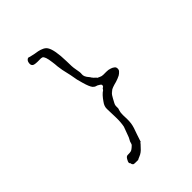

<svg xmlns="http://www.w3.org/2000/svg" viewBox="-237 -867 1072 1072"><g transform="rotate(-45 299.0 -331.0)"><path d="M356 -335 361 -338 363 -339Q367 -344 367 -350Q367 -354 360 -359Q348 -368 332 -372Q326 -377 322 -380Q310 -394 298 -437Q286 -478 285 -492Q285 -498 269 -567Q267 -575 264 -600Q263 -618 260 -638Q254 -688 240 -695Q232 -698 218 -697Q183 -696 173 -702Q164 -708 164 -720Q164 -732 170 -741Q179 -752 187 -749L192 -747Q200 -745 223 -740Q230 -739 247 -736Q262 -733 277 -726Q291 -719 298 -708Q318 -677 320 -585Q320 -539 324 -520Q327 -501 329 -490Q330 -480 329 -474Q326 -455 348 -431Q351 -427 353 -424V-423L356 -420L360 -414L370 -405Q373 -403 375 -400V-398L390 -391Q400 -386 412 -386H436Q444 -385 451 -385Q457 -384 466 -381Q476 -378 485 -371Q493 -365 493 -354Q493 -342 486 -336Q479 -328 469 -322Q451 -313 434 -308Q394 -298 384 -289V-288L383 -287Q383 -286 379 -285L377 -284V-282Q376 -282 375 -281Q372 -279 366 -271Q361 -264 356 -254Q339 -224 339 -219Q339 -215 338 -213V-212V-198Q338 -192 337 -189H336L333 -177Q333 -176 331 -168Q330 -163 330 -150Q330 -139 331 -117Q331 -96 329 -83Q327 -70 322 -54Q317 -38 310 -20Q302 4 294 28H288V32Q278 42 271 50Q253 71 232 79Q213 87 213 88Q180 89 176 85Q170 79 170 73V70L167 69V68Q167 66 167 66L165 65V62Q165 54 173 41Q181 27 191 27Q211 27 217 25Q227 23 247 3Q249 1 254 -17Q256 -22 265 -38Q268 -44 274 -62Q285 -90 288 -100Q294 -130 293 -168L291 -236Q290 -258 306 -279Q329 -313 350 -326ZM187 -749Q187 -749 188 -749Z"/></g></svg>

Font: ToneOZ-Tsuipita-TC
Style: Tsuipita-TC
Weight: 400
Designer: :Jeffrey Xuan (Chih-Lin Hsuan)  :
Foundry: jeffreyx@gmail.com, cjkFonts.io
Version: Version 0.24071